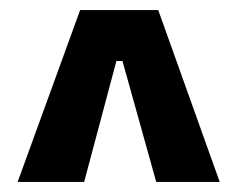

<svg xmlns="http://www.w3.org/2000/svg" viewBox="-20 -676 471 381"><path d="M15 -315 139 -656H294L416 -315H290L223 -555H211L147 -315Z"/></svg>

Font: Bricolage Grotesque 12pt Condensed SemiBold
Style: Regular
Weight: 600
Width: 3
Designer: Mathieu Triay
Foundry: Atelier Triay
Version: Version 1.001; ttfautohint (v1.8.4.7-5d5b);gftools[0.9.33.de